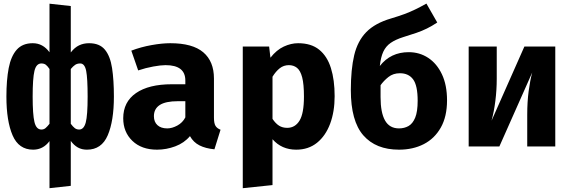

<svg xmlns="http://www.w3.org/2000/svg" viewBox="-20 -798 3117 1046"><path d="M249.7 -777.9 365.6 -765.1V-512.3Q386.7 -539.5 411 -551Q435.4 -562.6 465.1 -562.6Q522.6 -562.6 551.5 -527.4Q580.5 -492.3 590.5 -427.2Q600.5 -362.1 600.5 -271.8Q600.5 -139 566.9 -60.8Q533.3 17.4 453.8 17.4Q425.6 17.4 404.1 5.4Q382.6 -6.7 365.6 -30.3V214.4L249.7 227.2V-29.2Q214.9 17.4 160.5 17.4Q82.1 17.4 48.5 -60.8Q14.9 -139 14.9 -271.8Q14.9 -362.1 27.4 -427.2Q40 -492.3 71.3 -527.4Q102.6 -562.6 158.5 -562.6Q213.8 -562.6 249.7 -513.3ZM205.6 -452.3Q177.4 -452.3 167.7 -411.8Q157.9 -371.3 157.9 -271.8Q157.9 -174.4 167.7 -133.3Q177.4 -92.3 205.6 -92.3Q219 -92.3 228.5 -100.5Q237.9 -108.7 249.7 -123.6V-422.1Q239.5 -437.4 230 -444.9Q220.5 -452.3 205.6 -452.3ZM416.9 -452.3Q401 -452.3 389.7 -444.9Q378.5 -437.4 365.6 -422.1V-123.6Q377.4 -107.7 387.4 -100Q397.4 -92.3 411.3 -92.3Q436.9 -92.3 447.2 -131Q457.4 -169.7 457.4 -271.8Q457.4 -371.3 449.5 -411.8Q441.5 -452.3 416.9 -452.3Z M1145.6 -156.9Q1145.6 -126.2 1154.1 -112.3Q1162.6 -98.5 1181.5 -91.3L1148.2 15.4Q1100 10.8 1066.9 -5.9Q1033.8 -22.6 1014.9 -56.4Q983.6 -19 934.9 -0.8Q886.2 17.4 835.4 17.4Q751.3 17.4 701.3 -30.5Q651.3 -78.5 651.3 -153.8Q651.3 -242.6 720.8 -290.8Q790.3 -339 916.4 -339H989.7V-359.5Q989.7 -443.1 882.1 -443.1Q855.9 -443.1 814.9 -435.6Q773.8 -428.2 732.8 -414.4L695.4 -522.1Q748.2 -542.1 805.4 -552.3Q862.6 -562.6 907.7 -562.6Q1029.2 -562.6 1087.4 -513.1Q1145.6 -463.6 1145.6 -370.3ZM891.3 -98.5Q917.4 -98.5 946.2 -114.1Q974.9 -129.7 989.7 -158.5V-246.7H949.7Q882.1 -246.7 850.3 -225.9Q818.5 -205.1 818.5 -165.1Q818.5 -133.8 837.7 -116.2Q856.9 -98.5 891.3 -98.5Z M1604.1 -562.6Q1675.4 -562.6 1719 -527.2Q1762.6 -491.8 1782.8 -427.2Q1803.1 -362.6 1803.1 -273.8Q1803.1 -189.7 1778.5 -123.8Q1753.8 -57.9 1707.2 -20.3Q1660.5 17.4 1593.8 17.4Q1514.4 17.4 1464.6 -39.5V210.3L1302.6 227.2V-544.6H1446.2L1453.3 -483.6Q1486.7 -526.2 1526.2 -544.4Q1565.6 -562.6 1604.1 -562.6ZM1553.8 -443.1Q1525.6 -443.1 1504.1 -426.2Q1482.6 -409.2 1464.6 -380V-150.3Q1481.5 -125.1 1500.3 -113.3Q1519 -101.5 1544.6 -101.5Q1587.7 -101.5 1611.8 -140.8Q1635.9 -180 1635.9 -271.8Q1635.9 -339.5 1626.2 -376.7Q1616.4 -413.8 1597.9 -428.5Q1579.5 -443.1 1553.8 -443.1Z M2303.1 -778.5 2362.1 -675.4Q2332.8 -655.9 2305.6 -642.6Q2278.5 -629.2 2247.7 -618.7Q2216.9 -608.2 2176.9 -595.9Q2134.9 -582.6 2108.5 -564.4Q2082.1 -546.2 2068.2 -516.4Q2054.4 -486.7 2049.2 -438.5Q2108.2 -513.8 2206.7 -513.8Q2265.6 -513.8 2312.8 -482.8Q2360 -451.8 2387.7 -393.1Q2415.4 -334.4 2415.4 -251.3Q2415.4 -163.1 2381.5 -103.1Q2347.7 -43.1 2288.7 -12.8Q2229.7 17.4 2153.8 17.4Q2027.7 17.4 1959.5 -60.5Q1891.3 -138.5 1891.3 -307.2Q1891.3 -420 1909.7 -497.4Q1928.2 -574.9 1975.6 -623.3Q2023.1 -671.8 2110.3 -697.4Q2153.3 -710.3 2183.6 -721.5Q2213.8 -732.8 2241.5 -746.2Q2269.2 -759.5 2303.1 -778.5ZM2053.3 -268.7Q2053.3 -184.6 2077.7 -141.5Q2102.1 -98.5 2153.8 -98.5Q2182.6 -98.5 2205.4 -111.3Q2228.2 -124.1 2241.8 -156.7Q2255.4 -189.2 2255.4 -249.2Q2255.4 -331.8 2230.8 -365.4Q2206.2 -399 2158.5 -399Q2122.1 -399 2096.2 -378.5Q2070.3 -357.9 2053.3 -333.8Z M3005.1 -544.6V0H2852.3V-173.3Q2852.3 -242.6 2860 -301Q2867.7 -359.5 2879.5 -403.1L2700.5 0H2533.3V-544.6H2686.2V-369.2Q2686.2 -307.7 2678.7 -248.5Q2671.3 -189.2 2657.9 -140.5L2836.9 -544.6Z"/></svg>

Font: Fira Code
Style: Bold
Weight: 700
Monospace: yes
Designer: Carrois Corporate, Edenspiekermann AG, Nikita Prokopov
Foundry: Carrois Corporate, Edenspiekermann AG, Nikita Prokopov
Version: Version 6.000; ttfautohint (v1.8.2) -l 8 -r 50 -G 200 -x 14 